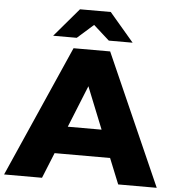

<svg xmlns="http://www.w3.org/2000/svg" viewBox="-74 -964 933 1020"><g transform="rotate(5 393.0 -454.5)"><path d="M-14.2 0 294.9 -700.2H490.2L799.8 0H594.2L539.1 -136.2H243.2L188 0ZM181.2 -756.8 311 -909.2H475.1L605 -756.8H478L393.1 -833L307.1 -756.8ZM300.8 -282.2H481L391.1 -505.9Z"/></g></svg>

Font: Montserrat ExtraBold
Style: Regular
Weight: 800
Designer: Julieta Ulanovsky
Foundry: Julieta Ulanovsky
Version: Version 9.000